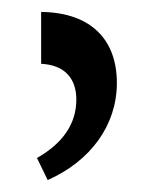

<svg xmlns="http://www.w3.org/2000/svg" viewBox="-20 -780 258 322"><path d="M49 -760V-673C89 -671 108 -648 108 -613C108 -573 86 -540 42 -515L60 -478C132 -510 176 -570 176 -641C176 -712 134 -759 49 -760Z"/></svg>

Font: Noto Serif Armenian SemiCondensed Medium
Style: Regular
Weight: 500
Width: 4
Designer: Monotype Design Team
Foundry: Monotype Imaging Inc.
Version: Version 2.008